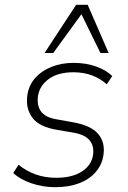

<svg xmlns="http://www.w3.org/2000/svg" viewBox="-20 -769 532 797"><path d="M209 8Q157 8 109.5 -8.5Q62 -25 35 -51L57 -85Q89 -59 128 -45Q167 -31 213 -31Q279 -31 319 -56.5Q359 -82 366 -124Q372 -162 352 -186.5Q332 -211 281 -219L217 -230Q142 -242 113.5 -281.5Q85 -321 94 -377Q101 -418 127.5 -447Q154 -476 195 -492Q236 -508 285 -508Q339 -508 381.5 -492Q424 -476 446 -453L423 -419Q397 -443 362 -456Q327 -469 285 -469Q221 -469 183 -441.5Q145 -414 138 -372Q132 -333 149.5 -307.5Q167 -282 213 -274L280 -262Q357 -249 387.5 -213Q418 -177 409 -123Q403 -85 377.5 -55Q352 -25 309 -8.5Q266 8 209 8ZM165 -549 296 -749H344L431 -549H397L318 -710L201 -549Z"/></svg>

Font: Mulish ExtraLight ExtraLight
Style: Italic
Weight: 250
Italic angle: -9°
Version: Version 3.603